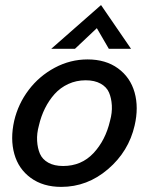

<svg xmlns="http://www.w3.org/2000/svg" viewBox="-20 -729 590 759"><path d="M182.6 -536.1 379.4 -709 498 -536.1H410.2L362.8 -617.7L276.4 -536.1ZM222.2 9.8Q150.4 9.8 101.8 -25.6Q53.2 -61 36.6 -120.4Q20 -179.7 36.1 -251.5Q51.8 -318.4 93.3 -373.3Q134.8 -428.2 196.3 -461.2Q257.8 -494.1 326.2 -494.1Q397.9 -494.1 446.5 -458.7Q495.1 -423.3 512 -363.8Q528.8 -304.2 512.2 -232.9Q488.8 -130.4 407 -60.3Q325.2 9.8 222.2 9.8ZM229.5 -72.8Q301.8 -72.8 349.4 -123.5Q397 -174.3 415 -251.5Q423.8 -283.2 422.1 -312.3Q420.4 -341.3 410.9 -363.3Q401.4 -385.3 377.7 -398.4Q354 -411.6 318.8 -411.6Q281.7 -411.6 250 -397Q218.3 -382.3 195.8 -357.2Q173.3 -332 157.7 -300.5Q142.1 -269 133.8 -232.9Q125 -201.2 126.7 -172.1Q128.4 -143.1 137.9 -121.1Q147.5 -99.1 170.9 -85.9Q194.3 -72.8 229.5 -72.8Z"/></svg>

Font: HK Grotesk Medium Italic
Style: Regular
Weight: 500
Italic angle: -13°
Designer: Alfredo Marco Pradil and Stefan Peev
Foundry: Hanken Design Co.
Version: Version 1.000;PS 001.000;hotconv 1.0.88;makeotf.lib2.5.64775